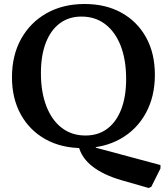

<svg xmlns="http://www.w3.org/2000/svg" viewBox="-20 -726 837 962"><path d="M725 216 589 177Q499 151 444 108.5Q389 66 374 7L460 -16V14L784 101V118L738 210ZM393 16Q288 16 208.5 -28Q129 -72 84.5 -152Q40 -232 40 -339Q40 -449 86 -531.5Q132 -614 214 -660Q296 -706 404 -706Q510 -706 589 -662Q668 -618 712 -538.5Q756 -459 756 -351Q756 -242 710.5 -159Q665 -76 583 -30Q501 16 393 16ZM408 -47Q472 -47 517.5 -81Q563 -115 587.5 -178.5Q612 -242 612 -330Q612 -427 584.5 -497Q557 -567 507 -605Q457 -643 388 -643Q325 -643 279.5 -609Q234 -575 209.5 -511.5Q185 -448 185 -360Q185 -264 212.5 -193.5Q240 -123 290 -85Q340 -47 408 -47Z"/></svg>

Font: Platypi Light Medium
Style: Regular
Weight: 500
Version: Version 1.200